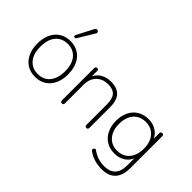

<svg xmlns="http://www.w3.org/2000/svg" viewBox="-119 -1235 1900 1900"><g transform="rotate(45 830.5 -285.0)"><path d="M269 8Q203 8 154.5 -23Q106 -54 79.5 -110Q53 -166 53 -242Q53 -299 68 -345Q83 -391 111.5 -424Q140 -457 180 -474.5Q220 -492 269 -492Q335 -492 383.5 -461Q432 -430 458.5 -374Q485 -318 485 -242Q485 -185 470 -139Q455 -93 426.5 -60Q398 -27 358.5 -9.5Q319 8 269 8ZM269 -31Q322 -31 361 -56Q400 -81 421 -128.5Q442 -176 442 -242Q442 -342 395.5 -397.5Q349 -453 269 -453Q216 -453 177 -428Q138 -403 117 -356Q96 -309 96 -242Q96 -142 143 -86.5Q190 -31 269 -31ZM289 -552Q285 -546 279 -544.5Q273 -543 267 -545.5Q261 -548 259 -554Q257 -560 261 -568L352 -743Q357 -753 364.5 -756Q372 -759 379 -757.5Q386 -756 391 -751Q396 -746 397 -738.5Q398 -731 393 -723Z M644 6Q634 6 628.5 0Q623 -6 623 -16V-468Q623 -479 628.5 -484.5Q634 -490 644 -490Q654 -490 659 -484.5Q664 -479 664 -468V-366H653Q673 -429 722 -460.5Q771 -492 835 -492Q893 -492 931.5 -472Q970 -452 989 -411Q1008 -370 1008 -308V-16Q1008 -6 1002.5 0Q997 6 987 6Q977 6 971.5 0Q966 -6 966 -16V-304Q966 -381 935 -417Q904 -453 835 -453Q758 -453 711.5 -405.5Q665 -358 665 -278V-16Q665 6 644 6Z M1381 188Q1328 188 1277.5 173Q1227 158 1186 126Q1181 122 1179.5 116Q1178 110 1180 104.5Q1182 99 1186.5 94.5Q1191 90 1196.5 89.5Q1202 89 1208 93Q1252 124 1292.5 136.5Q1333 149 1382 149Q1457 149 1496 106.5Q1535 64 1535 -15V-148H1545Q1531 -84 1481 -47.5Q1431 -11 1362 -11Q1295 -11 1246 -41.5Q1197 -72 1170.5 -126.5Q1144 -181 1144 -252Q1144 -306 1159 -350Q1174 -394 1202.5 -425.5Q1231 -457 1271 -474.5Q1311 -492 1362 -492Q1431 -492 1481 -455.5Q1531 -419 1545 -355H1534V-468Q1534 -479 1539.5 -484.5Q1545 -490 1555 -490Q1565 -490 1570.5 -484.5Q1576 -479 1576 -468V-22Q1576 82 1527 135Q1478 188 1381 188ZM1361 -50Q1415 -50 1454 -75Q1493 -100 1514 -145.5Q1535 -191 1535 -252Q1535 -344 1488 -398.5Q1441 -453 1361 -453Q1308 -453 1268.5 -428.5Q1229 -404 1208 -359Q1187 -314 1187 -252Q1187 -160 1234 -105Q1281 -50 1361 -50Z"/></g></svg>

Font: Nunito ExtraLight ExtraLight
Style: Regular
Weight: 250
Version: Version 3.602